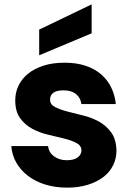

<svg xmlns="http://www.w3.org/2000/svg" viewBox="-20 -854 598 882"><path d="M515 -162Q515 -126 499.5 -94.5Q484 -63 454.5 -40.5Q425 -18 383 -5Q341 8 289 8Q233 8 187 -6.5Q141 -21 107.5 -47Q74 -73 54.5 -107.5Q35 -142 32 -183H201Q204 -154 228 -136Q252 -118 287 -118Q320 -118 337 -131Q354 -144 354 -163Q354 -185 331.5 -197Q309 -209 275 -217.5Q241 -226 202 -235Q163 -244 129 -262Q95 -280 72.5 -311Q50 -342 50 -393Q50 -429 65 -460.5Q80 -492 109 -515.5Q138 -539 180 -552.5Q222 -566 277 -566Q331 -566 373 -552Q415 -538 444.5 -512.5Q474 -487 491 -452Q508 -417 512 -376H354Q350 -405 329 -422Q308 -439 272 -439Q210 -439 210 -396Q210 -374 232.5 -362.5Q255 -351 288.5 -342Q322 -333 361.5 -323.5Q401 -314 434.5 -295.5Q468 -277 491 -245.5Q514 -214 515 -162ZM401 -834V-701L160 -600V-718Z"/></svg>

Font: SVN-Poppins
Style: Bold
Weight: 700
Designer: Ninad Kale (Devanagari), Jonny Pinhorn (Latin)
Foundry: Indian Type Foundry
Version: Version 3.200;PS 1.000;hotconv 16.6.54;makeotf.lib2.5.65590